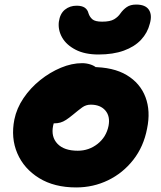

<svg xmlns="http://www.w3.org/2000/svg" viewBox="-20 -810 704 842"><path d="M314 12Q218 12 151.5 -29Q85 -70 56 -137.5Q27 -205 43 -286Q53 -335 83 -379.5Q113 -424 156 -458.5Q199 -493 247 -513Q295 -533 340 -533Q360 -533 379 -526.5Q398 -520 409.5 -506.5Q421 -493 417 -470Q408 -430 385 -399Q362 -368 308 -352Q288 -347 267.5 -332.5Q247 -318 232 -299Q217 -280 213 -259Q203 -210 232 -179.5Q261 -149 321 -149Q370 -149 408 -179Q446 -209 456 -258Q464 -300 442 -325.5Q420 -351 378 -351Q357 -351 340.5 -339Q324 -327 300 -307Q283 -293 270 -284.5Q257 -276 244.5 -272.5Q232 -269 216 -269Q197 -269 179.5 -289.5Q162 -310 171 -355Q177 -386 199.5 -415Q222 -444 253 -466.5Q284 -489 318 -502.5Q352 -516 382 -516Q477 -516 536 -480.5Q595 -445 618 -384Q641 -323 625 -246Q610 -167 564.5 -109Q519 -51 454 -19.5Q389 12 314 12ZM412 -571Q352 -571 311.5 -592Q271 -613 252.5 -645.5Q234 -678 238 -714Q243 -750 264.5 -767.5Q286 -785 316 -785Q339 -785 351.5 -776.5Q364 -768 368 -752Q373 -736 385 -725.5Q397 -715 428 -715Q463 -715 480.5 -725.5Q498 -736 508 -751Q520 -768 536 -779Q552 -790 577 -790Q618 -790 633 -767Q648 -744 637 -706Q627 -666 598.5 -635.5Q570 -605 523 -588Q476 -571 412 -571Z"/></svg>

Font: Shantell Sans ExtraBold
Style: Italic
Weight: 800
Italic angle: -11°
Designer: Stephen Nixon, Anya Danilova, Shantell Martin
Foundry: Arrow Type
Version: Version 1.011;[c5ecc13dd]